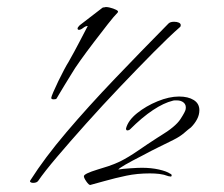

<svg xmlns="http://www.w3.org/2000/svg" viewBox="-20 -503 638 547"><path d="M133 -220Q126 -220 126 -224Q126 -227 132 -241Q138 -255 146.5 -272.5Q155 -290 163 -305Q171 -320 175 -326Q192 -356 206 -383Q220 -410 230 -429Q224 -429 217 -423.5Q210 -418 205 -418Q201 -418 201 -422Q201 -425 207 -431L272 -481Q273 -482 277 -482Q282 -484 292.5 -481.5Q303 -479 311 -475Q319 -471 315 -467Q305 -457 287 -434Q269 -411 248 -383.5Q227 -356 209.5 -331.5Q192 -307 184 -293Q174 -277 164 -260.5Q154 -244 147.5 -233Q141 -222 141 -222Q139 -220 133 -220ZM237 24Q233 24 226 14Q219 4 219 -1Q219 -8 258 -20Q272 -24 288.5 -29.5Q305 -35 322 -43Q346 -55 373.5 -74Q401 -93 429 -111L437 -116Q480 -142 494 -163.5Q508 -185 509 -192Q511 -204 503.5 -210.5Q496 -217 484 -217Q481 -217 478 -217Q475 -217 472 -216Q447 -210 416 -189.5Q385 -169 350 -134Q348 -132 343.5 -131.5Q339 -131 339 -137Q345 -160 370.5 -180.5Q396 -201 429 -214.5Q462 -228 490 -228Q516 -228 532 -218Q548 -208 548 -189Q548 -176 541.5 -163.5Q535 -151 524 -140Q517 -135 505 -124.5Q493 -114 475 -105L463 -99Q453 -94 432.5 -84Q412 -74 386 -60Q323 -28 317 -20Q328 -22 350.5 -23.5Q373 -25 384 -25Q411 -25 433 -20Q455 -15 465 -8Q469 -7 469 -3Q469 0 466 0Q465 0 463.5 -0.5Q462 -1 460 -1Q447 -6 434 -7.5Q421 -9 407 -9Q371 -9 340 -2.5Q309 4 277 13ZM89 12Q85 18 74 18Q70 18 67 16Q64 14 67 10Q107 -53 169 -126Q231 -199 306.5 -278Q382 -357 460 -436Q465 -441 476 -441Q484 -441 489.5 -438.5Q495 -436 495 -431Q495 -430 494.5 -429.5Q494 -429 494 -427Q462 -399 417 -353.5Q372 -308 322 -255.5Q272 -203 225.5 -151Q179 -99 142.5 -56Q106 -13 89 12Z"/></svg>

Font: Corinthia
Style: Bold
Weight: 700
Designer: Robert E. Leuschke
Foundry: Robert E. Leuschke
Version: Version 1.013; ttfautohint (v1.8.3)